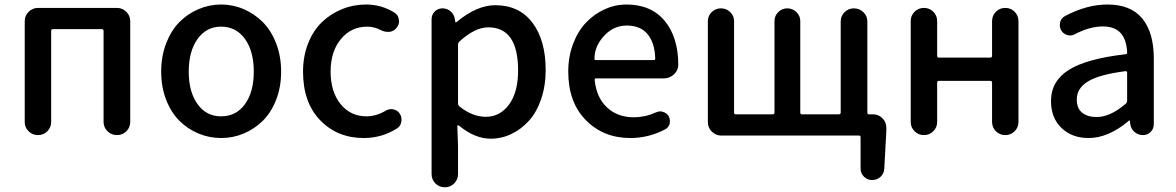

<svg xmlns="http://www.w3.org/2000/svg" viewBox="-20 -584 5083 830"><path d="M86.9 -56.6V-492.2Q86.9 -516.6 104 -533.2Q121.1 -549.8 144.5 -549.8H485.4Q508.8 -549.8 525.9 -533.2Q543 -516.6 543 -492.2V-57.6Q543 -33.2 526.4 -16.6Q509.8 0 485.8 0Q461.9 0 444.8 -16.6Q427.7 -33.2 427.7 -57.6V-450.2Q427.7 -458 420.9 -458H208Q201.2 -458 201.2 -450.2V-56.6Q201.2 -33.2 184.6 -16.6Q168 0 144 0Q120.1 0 103.5 -16.6Q86.9 -33.2 86.9 -56.6Z M676.8 -274.4Q676.8 -340.8 698.2 -396.5Q719.7 -452.1 755.4 -488.3Q791 -524.4 837.9 -544.4Q884.8 -564.5 936 -564.5Q987.3 -564.5 1033.7 -544.4Q1080.1 -524.4 1116.2 -488.3Q1152.3 -452.1 1173.8 -396.5Q1195.3 -340.8 1195.3 -274.4Q1195.3 -208 1173.8 -152.8Q1152.3 -97.7 1116.2 -62Q1080.1 -26.4 1033.7 -6.8Q987.3 12.7 936 12.7Q884.8 12.7 837.9 -6.8Q791 -26.4 755.4 -62Q719.7 -97.7 698.2 -152.8Q676.8 -208 676.8 -274.4ZM935.5 -81.1Q1001 -81.1 1039.1 -133.8Q1077.1 -186.5 1077.1 -274.4Q1077.1 -362.3 1039.1 -415.5Q1001 -468.8 935.5 -468.8Q872.1 -468.8 834 -415.5Q795.9 -362.3 795.9 -274.4Q795.9 -186.5 834 -133.8Q872.1 -81.1 935.5 -81.1Z M1552.7 12.7Q1438.5 12.7 1364.3 -64Q1290 -140.6 1290 -274.4Q1290 -340.8 1312 -396.5Q1334 -452.1 1371.6 -488.3Q1409.2 -524.4 1458.5 -544.4Q1507.8 -564.5 1562.5 -564.5Q1628.9 -564.5 1685.5 -529.3Q1702.1 -518.6 1704.1 -499Q1705.1 -496.1 1705.1 -492.2Q1705.1 -476.6 1694.3 -463.9Q1683.6 -449.2 1664.1 -446.3Q1660.2 -446.3 1656.2 -446.3Q1641.6 -446.3 1627.9 -453.1Q1598.6 -468.8 1567.4 -468.8Q1498 -468.8 1453.6 -415Q1409.2 -361.3 1409.2 -274.4Q1409.2 -187.5 1452.1 -134.3Q1495.1 -81.1 1564.5 -81.1Q1606.4 -81.1 1647.5 -105.5Q1659.2 -112.3 1671.9 -112.3Q1675.8 -112.3 1680.7 -111.3Q1698.2 -107.4 1708 -92.8Q1715.8 -81.1 1715.8 -66.4Q1715.8 -62.5 1714.8 -57.6Q1711.9 -38.1 1695.3 -28.3Q1629.9 12.7 1552.7 12.7Z M1845.7 168V-501Q1845.7 -520.5 1859.4 -534.2Q1873 -547.9 1892.6 -547.9Q1913.1 -547.9 1928.2 -534.7Q1943.4 -521.5 1946.3 -501L1948.2 -489.3Q1949.2 -487.3 1950.7 -487.3Q1952.1 -487.3 1953.1 -488.3Q2041 -561.5 2121.1 -561.5Q2224.6 -561.5 2281.7 -485.8Q2338.9 -410.2 2338.9 -281.2Q2338.9 -212.9 2319.3 -155.8Q2299.8 -98.6 2266.6 -62Q2233.4 -25.4 2190.9 -4.9Q2148.4 15.6 2101.6 15.6Q2032.2 15.6 1962.9 -42Q1960.9 -43 1959 -42Q1957 -41 1957 -39.1L1960 47.9V168Q1960 192.4 1943.4 209Q1926.8 225.6 1902.8 225.6Q1878.9 225.6 1862.3 209Q1845.7 192.4 1845.7 168ZM2080.1 -79.1Q2141.6 -79.1 2180.7 -132.3Q2219.7 -185.5 2219.7 -279.3Q2219.7 -465.8 2090.8 -465.8Q2032.2 -465.8 1964.8 -403.3Q1960 -398.4 1960 -391.6V-136.7Q1960 -129.9 1964.8 -125Q2021.5 -79.1 2080.1 -79.1Z M2705.1 12.7Q2588.9 12.7 2512.7 -64.5Q2436.5 -141.6 2436.5 -274.4Q2436.5 -338.9 2457.5 -394.5Q2478.5 -450.2 2513.7 -486.8Q2548.8 -523.4 2593.8 -543.9Q2638.7 -564.5 2687.5 -564.5Q2794.9 -564.5 2853.5 -493.7Q2912.1 -422.9 2912.1 -302.7Q2912.1 -302.7 2912.1 -301.8Q2911.1 -278.3 2892.6 -261.7Q2874 -245.1 2848.6 -245.1H2556.6Q2549.8 -245.1 2550.8 -237.3Q2558.6 -162.1 2604 -119.6Q2649.4 -77.1 2719.7 -77.1Q2768.6 -77.1 2814.5 -97.7Q2824.2 -102.5 2834 -102.5Q2839.8 -102.5 2845.7 -100.6Q2862.3 -95.7 2871.1 -81.1Q2876 -71.3 2876 -60.5Q2876 -54.7 2875 -48.8Q2870.1 -32.2 2854.5 -24.4Q2783.2 12.7 2705.1 12.7ZM2549.8 -330.1Q2549.8 -324.2 2555.7 -324.2H2805.7Q2812.5 -324.2 2812.5 -331.1Q2812.5 -331.1 2812.5 -331.1Q2810.5 -399.4 2779.3 -436.5Q2748 -473.6 2689.5 -473.6Q2637.7 -473.6 2598.6 -436.5Q2549.8 -388.7 2549.8 -330.1Z M3729.5 -97.7Q3729.5 -89.8 3736.3 -89.8H3753.9Q3777.3 -89.8 3794.4 -73.2Q3811.5 -56.6 3811.5 -32.2V-16.6L3802.7 144.5Q3801.8 166 3786.6 180.2Q3771.5 194.3 3750 194.3Q3729.5 194.3 3714.8 179.7Q3700.2 165 3700.2 144.5V8.8Q3700.2 2 3692.4 2H3097.7Q3074.2 2 3057.1 -15.1Q3040 -32.2 3040 -55.7V-492.2Q3040 -515.6 3056.6 -531.7Q3073.2 -547.9 3096.7 -547.9Q3120.1 -547.9 3136.7 -531.7Q3153.3 -515.6 3153.3 -492.2V-97.7Q3153.3 -89.8 3160.2 -89.8H3320.3Q3328.1 -89.8 3328.1 -97.7V-493.2Q3328.1 -515.6 3344.2 -531.7Q3360.4 -547.9 3383.3 -547.9Q3406.2 -547.9 3422.9 -531.7Q3439.5 -515.6 3439.5 -493.2V-97.7Q3439.5 -89.8 3446.3 -89.8H3606.4Q3614.3 -89.8 3614.3 -97.7V-491.2Q3614.3 -514.6 3630.9 -531.2Q3647.5 -547.9 3671.4 -547.9Q3695.3 -547.9 3712.4 -531.2Q3729.5 -514.6 3729.5 -491.2Z M3917 -56.6V-493.2Q3917 -516.6 3933.6 -533.2Q3950.2 -549.8 3974.1 -549.8Q3998 -549.8 4014.6 -533.2Q4031.2 -516.6 4031.2 -493.2V-342.8Q4031.2 -335 4038.1 -335H4260.7Q4268.6 -335 4268.6 -342.8V-492.2Q4268.6 -516.6 4285.2 -533.2Q4301.8 -549.8 4325.7 -549.8Q4349.6 -549.8 4366.2 -533.2Q4382.8 -516.6 4382.8 -492.2V-57.6Q4382.8 -33.2 4366.2 -16.6Q4349.6 0 4325.7 0Q4301.8 0 4285.2 -16.6Q4268.6 -33.2 4268.6 -57.6V-226.6Q4268.6 -234.4 4260.7 -234.4H4038.1Q4031.2 -234.4 4031.2 -226.6V-56.6Q4031.2 -33.2 4014.6 -16.6Q3998 0 3974.1 0Q3950.2 0 3933.6 -16.6Q3917 -33.2 3917 -56.6Z M4685.5 12.7Q4614.3 12.7 4568.8 -30.8Q4523.4 -74.2 4523.4 -146.5Q4523.4 -233.4 4600.1 -281.7Q4676.8 -330.1 4845.7 -349.6Q4852.5 -349.6 4852.5 -357.4Q4847.7 -469.7 4748 -469.7Q4691.4 -469.7 4627 -436.5Q4617.2 -430.7 4605.5 -430.7Q4599.6 -430.7 4593.8 -432.6Q4576.2 -437.5 4567.4 -453.1Q4561.5 -463.9 4561.5 -474.6Q4561.5 -481.4 4562.5 -487.3Q4567.4 -505.9 4584 -514.6Q4677.7 -564.5 4767.6 -564.5Q4868.2 -564.5 4918 -503.9Q4967.8 -443.4 4967.8 -331.1V-46.9Q4967.8 -27.3 4954.1 -13.7Q4940.4 0 4920.9 0Q4900.4 0 4884.8 -13.2Q4869.1 -26.4 4866.2 -46.9L4864.3 -61.5Q4863.3 -63.5 4861.8 -63.5Q4860.4 -63.5 4859.4 -61.5Q4771.5 12.7 4685.5 12.7ZM4720.7 -78.1Q4780.3 -78.1 4847.7 -136.7Q4852.5 -141.6 4852.5 -149.4V-269.5Q4852.5 -276.4 4846.7 -276.4Q4846.7 -276.4 4845.7 -276.4Q4731.4 -261.7 4683.1 -231.9Q4634.8 -202.1 4634.8 -154.3Q4634.8 -115.2 4658.2 -96.7Q4681.6 -78.1 4720.7 -78.1Z"/></svg>

Font: Gen Jyuu Gothic Medium
Style: Regular
Weight: 500
Designer: [Source Han Sans]
Ryoko NISHIZUKA  (kana & ideographs); Paul D. Hunt (Latin, Greek & Cyrillic); Wenlong ZHANG  (bopomofo
Version: Version 1.002.20150607